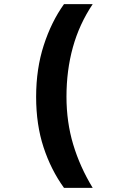

<svg xmlns="http://www.w3.org/2000/svg" viewBox="-20 -734 570 930"><path d="M290 176Q227 89 191 -20.5Q155 -130 155 -265Q155 -401 192 -515Q229 -629 290 -714H429Q364 -617 333 -505Q302 -393 302 -266Q302 -143 334.5 -34.5Q367 74 429 176Z"/></svg>

Font: Noto Sans Mono Condensed Black
Style: Regular
Weight: 900
Width: 3
Designer: Monotype Design Team
Foundry: Monotype Imaging Inc.
Version: Version 2.014